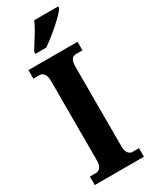

<svg xmlns="http://www.w3.org/2000/svg" viewBox="-237 -982 818 1033"><g transform="rotate(-30 172.0 -465.5)"><path d="M20 -53H59Q74 -53 85 -66.5Q96 -80 96 -109V-601Q96 -633 85 -647Q74 -661 59 -661H20V-714H325V-661H285Q267 -661 257.5 -647.5Q248 -634 248 -600V-110Q248 -82 258.5 -67.5Q269 -53 285 -53H325V0H20ZM96 -784Q124 -830 123 -828Q140 -854 156.5 -882.5Q173 -911 181 -931H330V-921Q315 -896 262 -849Q209 -802 163 -771H96Z"/></g></svg>

Font: Noto Serif CondExtraBold
Style: Regular
Weight: 800
Width: 3
Designer: Monotype Design Team
Foundry: Monotype Imaging Inc.
Version: Version 1.001